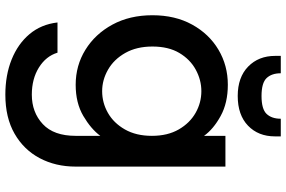

<svg xmlns="http://www.w3.org/2000/svg" viewBox="-196 -602 1070 718"><g transform="rotate(90 339.0 -243.0)"><path d="M297 -560Q365 -560 414 -533Q463 -506 488 -471V-551H603V9Q603 84 571.5 143.5Q540 203 480 237.5Q420 272 334 272Q261 272 202.5 248.5Q144 225 107.5 181.5Q71 138 64 77H177Q190 120 232.5 146.5Q275 173 334 173Q400 173 444 132Q488 91 488 9V-83Q462 -48 413.5 -19.5Q365 9 297 9Q225 9 166 -27.5Q107 -64 72 -128.5Q37 -193 37 -278Q37 -363 72 -426.5Q107 -490 166 -525Q225 -560 297 -560ZM488 -276Q488 -335 464 -376.5Q440 -418 402 -439.5Q364 -461 321 -461Q279 -461 240.5 -440Q202 -419 178 -378.5Q154 -338 154 -278Q154 -219 178 -176.5Q202 -134 240.5 -112Q279 -90 321 -90Q364 -90 402 -111.5Q440 -133 464 -175Q488 -217 488 -276ZM490 -736Q490 -674 450 -635.5Q410 -597 339 -597Q269 -597 229 -636Q189 -675 189 -737V-758H254Q254 -724 272 -705Q290 -686 339 -686Q388 -686 406 -705Q424 -724 424 -758H490Z"/></g></svg>

Font: Poppins Medium
Style: Regular
Weight: 500
Designer: Ninad Kale (Devanagari), Jonny Pinhorn (Latin)
Version: Version 5.002